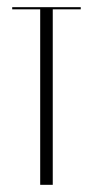

<svg xmlns="http://www.w3.org/2000/svg" viewBox="-20 -515 258 535"><path d="M205 -495V-489H127V0H92V-489H14V-495Z"/></svg>

Font: Moniqa ExtLt Narrow Display
Style: Regular
Weight: 200
Width: 4
Designer: Rajesh Rajput
Foundry: Rajesh Rajput
Version: Version 1.000